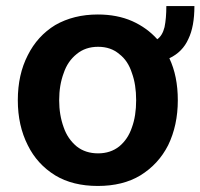

<svg xmlns="http://www.w3.org/2000/svg" viewBox="-20 -603 664 636"><path d="M624 -583Q624 -515 604 -474Q585 -431 541 -410Q569 -351 569 -271Q569 -188 537 -122Q505 -59 445 -22Q387 13 304 13Q221 13 163 -22Q103 -59 72 -122Q39 -187 39 -271Q39 -356 72 -420Q104 -484 163 -520Q224 -555 304 -555Q368 -555 418 -533Q467 -511 501 -473Q518 -485 525 -513Q531 -542 531 -583ZM375 -118Q404 -142 417 -181Q431 -219 431 -271Q431 -323 417 -361Q404 -402 375 -424Q347 -448 305 -448Q263 -448 234 -424Q204 -400 191 -361Q176 -321 176 -271Q176 -222 191 -181Q204 -143 234 -118Q263 -95 305 -95Q346 -95 375 -118Z"/></svg>

Font: Sinter Bold
Style: Regular
Weight: 700
Foundry: Adobe & rsms
Version: Version 1.000